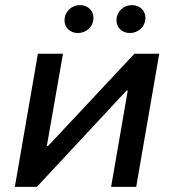

<svg xmlns="http://www.w3.org/2000/svg" viewBox="-20 -730 680 750"><path d="M38 0H124L474 -376H479L414 0H512L602 -520H505L168 -160H163L226 -520H128ZM284 -601C317 -601 345 -625 345 -661C345 -688 324 -710 292 -710C260 -710 232 -685 232 -650C232 -623 253 -601 284 -601ZM487 -601C520 -601 548 -625 548 -661C548 -688 527 -710 495 -710C462 -710 435 -685 435 -650C435 -623 456 -601 487 -601Z"/></svg>

Font: Fixel Display 20240404 Medium
Style: Italic
Weight: 500
Italic angle: -10°
Designer: AlfaBravo + MacPaw
Foundry: Kyrylo Tkachov, Marchela Mozhyna, Serhii Makarenko, Maria Weinstein, Zakhar Kryvoshyya
Version: Version 1.211;Glyphs 3.2 (3225)